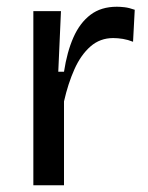

<svg xmlns="http://www.w3.org/2000/svg" viewBox="-20 -550 439 570"><path d="M79 0V-280V-517H161L153 -337H170Q179 -396 198 -439Q217 -482 248.5 -506Q280 -530 327 -530Q337 -530 350 -528.5Q363 -527 380 -521L375 -426Q360 -432 345 -434.5Q330 -437 316 -437Q277 -437 248.5 -412Q220 -387 201 -344.5Q182 -302 170 -249V0Z"/></svg>

Font: Bricolage Grotesque
Style: Regular
Weight: 400
Designer: Mathieu Triay
Foundry: Atelier Triay
Version: Version 1.001;gftools[0.9.33.dev8+g029e19f]